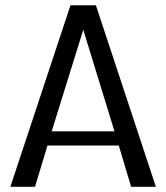

<svg xmlns="http://www.w3.org/2000/svg" viewBox="-20 -722 643 742"><path d="M163.6 -159.7 115.2 0H20L252.4 -701.7H350.6L582.5 0H486.8L439 -159.7ZM179.7 -214.4H422.4L301.8 -606.9Z"/></svg>

Font: Mako
Style: Regular
Weight: 400
Designer: vernon adams
Foundry: vernon adams
Version: Version 1.000